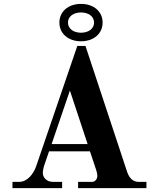

<svg xmlns="http://www.w3.org/2000/svg" viewBox="-20 -966 794 986"><path d="M285 -850C285 -794 330 -754 396 -754C462 -754 507 -794 507 -850C507 -906 462 -946 396 -946C330 -946 285 -906 285 -850ZM329 -850C329 -882 358 -902 396 -902C434 -902 463 -882 463 -850C463 -818 434 -798 396 -798C358 -798 329 -818 329 -850ZM245 -226 339 -501 430 -226ZM44 0H299V-32H252C219 -32 200 -55 200 -77C200 -90 204 -110 211 -128L232 -189H442L474 -93C477 -84 480 -70 480 -64C480 -47 469 -32 453 -32H381V0H732V-32H692C666 -32 645 -48 633 -83L419 -730H377L166 -113C152 -73 121 -32 78 -32H44Z"/></svg>

Font: Old Standard
Style: Bold
Weight: 700
Designer: Alexey Kryukov <alexios@thessalonica.org.ru>
Version: Version 2.0.2